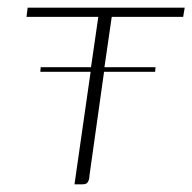

<svg xmlns="http://www.w3.org/2000/svg" viewBox="-20 -480 501 500"><path d="M86 -305H217L236 -436H49L52 -460H461L457 -436H271L252 -305H385L384 -293H251L213 -23Q213 -16 211 -10.5Q209 -5 205.5 -2.5Q202 0 195 0H174L216 -293H85Z"/></svg>

Font: Genos ExtraLight
Style: Italic
Weight: 250
Italic angle: -8°
Designer: Robert E. Leuschke
Foundry: Robert E. Leuschke
Version: Version 1.010